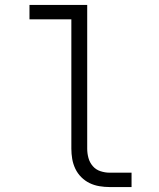

<svg xmlns="http://www.w3.org/2000/svg" viewBox="-20 -755 640 775"><path d="M422 0Q402 0 381 -3.5Q360 -7 341.5 -16Q323 -25 308 -40Q293 -55 284 -74Q275 -93 271.5 -113.5Q268 -134 268 -155V-677H99V-735H332V-155Q332 -136 337 -117.5Q342 -99 354.5 -84.5Q367 -70 385.5 -64Q404 -58 422 -58H511V0Z"/></svg>

Font: Iosevka Custom Light Extended
Style: Regular
Weight: 300
Width: 7
Monospace: yes
Designer: Belleve Invis
Foundry: Belleve Invis
Version: Version 11.2.4; ttfautohint (v1.8.4)